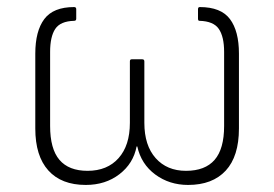

<svg xmlns="http://www.w3.org/2000/svg" viewBox="-20 -513 776 544"><path d="M223 11Q154 11 117 -30Q80 -71 80 -149V-361Q80 -425 105.5 -459Q131 -493 190 -493Q196 -493 196 -487V-460Q196 -454 190 -454Q151 -453 136.5 -431Q122 -409 122 -366V-156Q122 -91 148.5 -60Q175 -29 228 -29Q284 -29 316 -65Q348 -101 348 -165V-339Q348 -345 353 -345H383Q389 -345 389 -339V-165Q389 -101 421 -65Q453 -29 507 -29Q561 -29 588 -60Q615 -91 615 -156V-366Q615 -409 600 -431Q585 -453 545 -454Q541 -454 541 -460V-487Q541 -493 546 -493Q606 -493 631.5 -459Q657 -425 657 -361V-149Q657 -70 619.5 -29.5Q582 11 513 11Q460 11 420 -18.5Q380 -48 369 -98H367Q358 -50 318.5 -19.5Q279 11 223 11Z"/></svg>

Font: Sofia Sans Semi Condensed ExtraLight
Style: Regular
Weight: 250
Version: Version 4.100